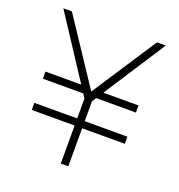

<svg xmlns="http://www.w3.org/2000/svg" viewBox="-122 -761 803 863"><g transform="rotate(20 280.0 -330.0)"><path d="M250 -331 263 -311V-216H58V-182H263V0H299V-182H503V-216H299V-311L312 -331H502V-365H334L525 -660H483L281 -351L76 -660H35L228 -365H57V-331Z"/></g></svg>

Font: RazerF5 Thin
Style: Regular
Weight: 250
Foundry: Razer Inc.
Version: Version 2